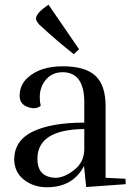

<svg xmlns="http://www.w3.org/2000/svg" viewBox="-20 -779 553 811"><path d="M214 -28Q203 -28 191 -31Q138 -43 138 -108Q138 -232 336 -234V-148Q335 -93 293 -61Q252 -28 214 -28ZM40 -108Q40 -52 81 -20Q122 12 178 12Q288 12 335 -78L344 11L511 -1L510 -24L426 -28V-331Q426 -419 383 -459Q340 -499 245 -499Q149 -499 96 -450Q63 -420 63 -374Q63 -340 95 -328Q109 -322 124 -322Q139 -322 152 -332Q148 -349 148 -368Q148 -407 168 -435Q196 -474 244 -474Q336 -474 336 -347V-261Q196 -261 118 -223Q42 -186 40 -108ZM185 -759Q132 -724 132 -700Q132 -691 146 -675Q224 -603 292 -550Q304 -561 314 -571Q191 -750 185 -759Z"/></svg>

Font: Rufina
Style: Regular
Weight: 400
Designer: Martin Sommaruga
Foundry: Martin Sommaruga
Version: Version